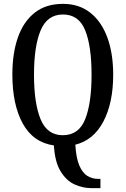

<svg xmlns="http://www.w3.org/2000/svg" viewBox="-20 -745 651 994"><path d="M453 229Q408 229 365.5 209.5Q323 190 293.5 141.5Q264 93 259 8Q151 -8 97.5 -106Q44 -204 44 -359Q44 -470 73 -552Q102 -634 160 -679.5Q218 -725 306 -725Q389 -725 447 -679.5Q505 -634 535.5 -551.5Q566 -469 566 -358Q566 -212 515 -115.5Q464 -19 370 4Q374 73 390.5 111.5Q407 150 432 165.5Q457 181 487 181H500V229ZM305 -45Q388 -45 421 -128Q454 -211 454 -358Q454 -506 421 -588Q388 -670 306 -670Q225 -670 190.5 -588Q156 -506 156 -358Q156 -211 190 -128Q224 -45 305 -45Z"/></svg>

Font: Noto Serif Tamil ExtraCondensed Medium
Style: Regular
Weight: 500
Width: 2
Designer: Indian Type Foundry, Tom Grace, and the Monotype Design Team
Foundry: Monotype Imaging Inc.
Version: Version 2.004; ttfautohint (v1.8.4.7-5d5b)